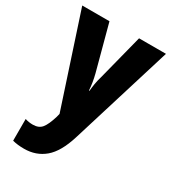

<svg xmlns="http://www.w3.org/2000/svg" viewBox="-191 -649 884 989"><g transform="rotate(30 251.0 -154.5)"><path d="M2 -549H164L236 -280Q248 -233 251 -187H254Q256 -209 259.5 -230.5Q263 -252 271 -279L340 -549H500L314 55Q283 155 232.5 197.5Q182 240 111 240Q91 240 74 238Q57 236 42 232V103Q64 110 88 110Q123 110 141 88Q159 66 175 13L180 -7Z"/></g></svg>

Font: Noto Sans Tamil Condensed ExtraBold
Style: Regular
Weight: 800
Width: 3
Designer: Jelle Bosma - Monotype Design Team
Foundry: Monotype Imaging Inc.
Version: Version 2.004; ttfautohint (v1.8.4.7-5d5b)